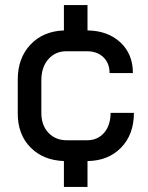

<svg xmlns="http://www.w3.org/2000/svg" viewBox="-20 -627 584 757"><path d="M325 8V110H232V8Q150 5 100 -46Q50 -97 50 -179V-313Q50 -398 100 -451Q150 -504 232 -507V-607H325V-507Q405 -506 454.5 -460Q504 -414 504 -339H412Q412 -378 387.5 -401.5Q363 -425 322 -425H242Q198 -425 170.5 -393.5Q143 -362 143 -310V-182Q143 -133 171 -103.5Q199 -74 243 -74H323Q365 -74 390.5 -103.5Q416 -133 416 -182H508Q508 -97 457.5 -45Q407 7 325 8Z"/></svg>

Font: Bai Jamjuree Medium
Style: Regular
Weight: 500
Version: Version 1.000; ttfautohint (v1.6)